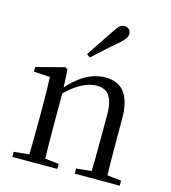

<svg xmlns="http://www.w3.org/2000/svg" viewBox="-119 -914 899 1010"><g transform="rotate(15 330.5 -409.0)"><path d="M41.7 0H286.7V-27.8L182.8 -38.6H150.4L41.7 -27.8ZM123.9 0H212.3C210.3 -48.6 209.3 -160.9 209.3 -228.5V-403.1L202.9 -519.8L189.9 -528L35.8 -487.9V-462.4L123.9 -457.5C126.1 -407.9 127.1 -357.6 127.1 -289.4V-228.5C127.1 -160.9 126.1 -48.6 123.9 0ZM381.8 0H626.8V-27.8L522.3 -38.6H489.3L381.8 -27.8ZM463.5 0H551.2C549.2 -48.6 548 -158.7 548 -228.5V-342.4C548 -477.3 495.6 -530.6 408.5 -530.6C338.5 -530.6 266.6 -495.3 193.8 -406H183.7L192.2 -372.4C264.6 -452.6 329.3 -476.9 374.6 -476.9C432.7 -476.9 466.5 -442.6 466.5 -344.3V-228.5C466.5 -158.7 465.5 -48.6 463.5 0ZM281.6 -624 300.2 -610.1C341.7 -648.4 381.8 -686.4 426.1 -723.1C456.5 -748.9 469 -766.3 469 -783.8C469 -805.4 451.9 -817.9 435.1 -817.9C415.6 -817.9 401.3 -805.6 380.8 -772.8C346.7 -720.5 314.4 -673 281.6 -624Z"/></g></svg>

Font: Source Han Serif CN VF
Style: Regular
Weight: 250
Designer: Ryoko NISHIZUKA 西塚涼子 (kana & ideographs); Frank Grießhammer (Latin, Greek & Cyrillic); Wenlong ZHANG 张文龙 (bopomofo); San
Foundry: Adobe
Version: Version 2.002;hotconv 1.1.0;makeotfexe 2.6.0